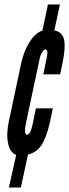

<svg xmlns="http://www.w3.org/2000/svg" viewBox="-20 -785 311 865"><path d="M20 60H74L106 -89Q144 -97.5 166 -129.8Q188 -162 205 -234L218 -297H142L126 -221Q116.5 -178 101 -178Q94.5 -178 93 -190.2Q91.5 -202.5 95 -221L159 -522Q162 -537.5 169.8 -549.8Q177.5 -562 184 -562Q192 -562 193.2 -553Q194.5 -544 190 -522L175 -450H251L262 -503Q276.5 -574.5 268.2 -607.8Q260 -641 225 -648L250 -765H196L171 -647Q140 -637.5 113.5 -596.2Q87 -555 75 -498L20 -239Q7.5 -181.5 16.5 -139.2Q25.5 -97 53 -87Z"/></svg>

Font: League Gothic Condensed Italic
Style: Regular
Weight: 400
Width: 3
Designer: The League of Moveable Type
Version: Version 1.600; ttfautohint (v1.8.3)